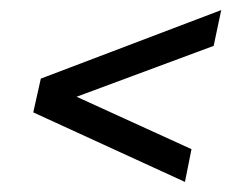

<svg xmlns="http://www.w3.org/2000/svg" viewBox="-20 -443 476 381"><path d="M347 -82 46 -220 61 -287 419 -423 404 -352 132 -251 360 -147Z"/></svg>

Font: Saira UltraCondensed Medium
Style: Italic
Weight: 500
Width: 1
Italic angle: -12°
Designer: Hector Gatti with collaboration of the Omnibus-Type team
Foundry: Omnibus-Type
Version: Version 1.101